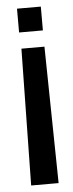

<svg xmlns="http://www.w3.org/2000/svg" viewBox="-51 -620 279 735"><g transform="rotate(-5 88.5 -252.5)"><path d="M47 -438 38.5 87H144L135.5 -438ZM43.5 -500.5H135V-592H43.5Z"/></g></svg>

Font: Anybody
Style: Regular
Weight: 400
Designer: Tyler Finck
Foundry: Etcetera Type Company
Version: Version 1.110